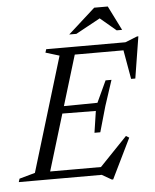

<svg xmlns="http://www.w3.org/2000/svg" viewBox="-81 -922 807 1002"><g transform="rotate(-5 323.0 -421.0)"><path d="M248.5 -639 176.5 -661 182 -678.5H340.5L134.5 0H-21L-15.5 -17.5L67 -40.5ZM581.5 -647 610 -637.5H276.5L290 -678.5H597L660 -703.5H667L632 -485.5H610ZM464 29 413.5 0H82.5L96 -41H452L403.5 -31L557 -191L573.5 -181L471 29ZM425.5 -222H395L412 -335L186 -337L197 -374L424 -376.5L476.5 -489.5H507.5L463.5 -355.5ZM308.5 -744.5 450.5 -872.5H521.5L585.5 -744.5H557L467.5 -820H484L346 -744.5Z"/></g></svg>

Font: Newsreader 28pt
Style: Italic
Weight: 400
Italic angle: -17°
Version: Version 1.003